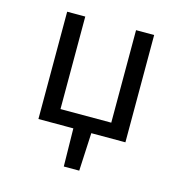

<svg xmlns="http://www.w3.org/2000/svg" viewBox="-99 -577 799 840"><g transform="rotate(15 300.0 -157.0)"><path d="M103 0V-486H185V-67H415V-486H497V0ZM264 172 261 -10H343L334 172Z"/></g></svg>

Font: Source Code Pro
Style: Regular
Weight: 400
Monospace: yes
Designer: Paul D. Hunt, Teo Tuominen
Foundry: Adobe Systems Incorporated
Version: Version 1.018;hotconv 1.0.116;makeotfexe 2.5.65601